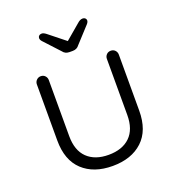

<svg xmlns="http://www.w3.org/2000/svg" viewBox="-129 -798 827 907"><g transform="rotate(-20 284.5 -344.0)"><path d="M460.5 -508Q473.8 -508 482.1 -499.1Q490.5 -490.2 490.5 -477.8V-196Q490.5 -96.8 434.9 -44.9Q379.2 7 284 7Q189.5 7 134 -44.9Q78.5 -96.8 78.5 -196V-477.8Q78.5 -490.2 87.2 -499.1Q96 -508 108.5 -508Q121.8 -508 130.1 -499.1Q138.5 -490.2 138.5 -477.8V-196Q138.5 -123.8 177.1 -86.4Q215.8 -49 284 -49Q353.2 -49 391.9 -86.4Q430.5 -123.8 430.5 -196V-477.8Q430.5 -490.2 438.9 -499.1Q447.2 -508 460.5 -508ZM292 -568.5H275.5Q254 -568.5 242.2 -585L170.5 -662.5Q163 -671 163 -679.5Q163 -686.5 168.2 -691.1Q173.5 -695.8 182.2 -695.8Q192 -695.8 207.8 -682.5L292.2 -615.2L277.5 -613L360.2 -683.2Q367.5 -690 374 -693.2Q380.5 -696.5 388.2 -696.5Q395.5 -696.5 400.5 -692Q405.5 -687.5 405.5 -681Q405.5 -677 403.5 -672.6Q401.5 -668.2 397 -663.2L325.2 -585Q313.5 -568.5 292 -568.5Z"/></g></svg>

Font: Quicksand Variable Light
Style: Regular
Weight: 300
Designer: Andrew Paglinawan
Foundry: Andrew Paglinawan
Version: Version 3.004